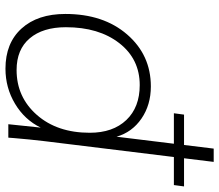

<svg xmlns="http://www.w3.org/2000/svg" viewBox="-69 -711 790 692"><g transform="rotate(90 326.0 -365.0)"><path d="M388.2 -596.7 393.1 -633.3H651.9L647 -596.7ZM286.6 -473.6Q192.9 -473.6 135.5 -399.9Q78.1 -326.2 78.1 -207.5Q78.1 -124.5 118.2 -77.1Q158.2 -29.8 232.4 -29.8Q330.1 -29.8 394.3 -103Q458.5 -176.3 458.5 -293.5Q458.5 -377 412.6 -425.3Q366.7 -473.6 286.6 -473.6ZM30.3 -205.6Q30.3 -342.8 104.2 -428.2Q178.2 -513.7 291.5 -513.7Q357.9 -513.7 407.2 -480Q456.5 -446.3 472.7 -390.1L515.6 -740.2H563.5L488.8 -130.9Q485.8 -107.9 482.7 -75.2Q479.5 -42.5 477.8 -21.7Q476.1 -1 476.1 0H427.7L439.9 -116.7Q411.6 -58.6 354 -24.2Q296.4 10.3 227.5 10.3Q135.3 10.3 82.8 -47.6Q30.3 -105.5 30.3 -205.6Z"/></g></svg>

Font: Muli
Style: ExtraLightItalic
Weight: 200
Italic angle: -7°
Designer: Vernon Adams
Foundry: newtypography
Version: Version 2.0; ttfautohint (v1.00rc1.2-2d82) -l 8 -r 50 -G 200